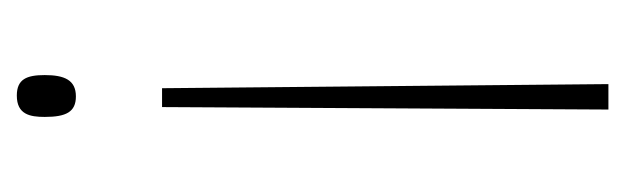

<svg xmlns="http://www.w3.org/2000/svg" viewBox="-284 -284 761 234"><g transform="rotate(-90 97.0 -166.5)"><path d="M123 -493C123 -515 118 -527 98 -527C75 -527 72 -511 72 -493C72 -467 78 -455 97 -455C117 -455 123 -469 123 -493ZM84 -350 81 194H112L107 -350Z"/></g></svg>

Font: Noto Sans Devanagari ExtraCondensed Thin
Style: Regular
Weight: 100
Width: 2
Designer: Jelle Bosma - Monotype Design Team
Foundry: Monotype Imaging Inc.
Version: Version 2.004